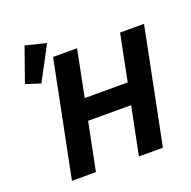

<svg xmlns="http://www.w3.org/2000/svg" viewBox="-141 -953 1083 1091"><g transform="rotate(-20 400.5 -407.5)"><path d="M516 0 574 -289H314L256 0H111L251 -698H396L340 -417H600L656 -698H801L661 0ZM246 -784 137 -579 48 -608 121 -815Z"/></g></svg>

Font: IBM Plex Sans
Style: Bold Italic
Weight: 700
Italic angle: -11.31°
Designer: Mike Abbink, Paul van der Laan, Pieter van Rosmalen
Foundry: Bold Monday
Version: Version 3.201